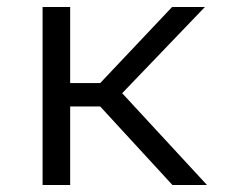

<svg xmlns="http://www.w3.org/2000/svg" viewBox="-20 -530 652 550"><path d="M102 0V-510H181V-292H267L473 -510H567L330 -263L573 0H474L267 -225H181V0Z"/></svg>

Font: Saira Expanded
Style: Regular
Weight: 400
Width: 7
Designer: Hector Gatti with collaboration of the Omnibus-Type team
Foundry: Omnibus-Type
Version: Version 1.100; ttfautohint (v1.8.3)